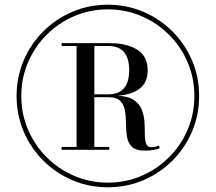

<svg xmlns="http://www.w3.org/2000/svg" viewBox="-20 -780 910 810"><path d="M50 -375Q50 -455 79.8 -524.8Q109.5 -594.5 162.5 -647.5Q215.5 -700.5 285.2 -730.2Q355 -760 435 -760Q515 -760 584.8 -730.2Q654.5 -700.5 707.5 -647.5Q760.5 -594.5 790.2 -524.8Q820 -455 820 -375Q820 -295 790.2 -225.2Q760.5 -155.5 707.5 -102.5Q654.5 -49.5 584.8 -19.8Q515 10 435 10Q355 10 285.2 -19.8Q215.5 -49.5 162.5 -102.5Q109.5 -155.5 79.8 -225.2Q50 -295 50 -375ZM70 -375Q70 -299.5 98.2 -233.2Q126.5 -167 176.8 -116.8Q227 -66.5 293.2 -38Q359.5 -9.5 435 -9.5Q510.5 -9.5 576.8 -38Q643 -66.5 693.2 -116.8Q743.5 -167 771.8 -233.2Q800 -299.5 800 -375Q800 -450.5 771.8 -516.8Q743.5 -583 693.2 -633.2Q643 -683.5 576.8 -712Q510.5 -740.5 435 -740.5Q359.5 -740.5 293.2 -712Q227 -683.5 176.8 -633.2Q126.5 -583 98.2 -516.8Q70 -450.5 70 -375ZM240 -160H303V-586H240V-598H444Q515.5 -598 559.2 -570.2Q603 -542.5 603 -484Q603 -432.5 570.2 -406.8Q537.5 -381 476.5 -376Q522 -374 545.5 -357.5Q569 -341 578.5 -316.2Q588 -291.5 589.5 -264.5Q591 -237.5 591 -213.5Q591 -189.5 596.2 -174.2Q601.5 -159 619 -159Q628.5 -159 636 -161Q643.5 -163 650 -166L654 -155Q647 -151 630 -147.8Q613 -144.5 591 -144.5Q553 -144.5 536.5 -160.8Q520 -177 515.8 -202.8Q511.5 -228.5 511.5 -257.2Q511.5 -286 507.5 -311.8Q503.5 -337.5 487.8 -353.8Q472 -370 435 -370H378V-160H441V-148H240ZM436.5 -586H378V-382H436.5Q525 -382 525 -484Q525 -586 436.5 -586Z"/></svg>

Font: Bodoni* 11pt Medium
Style: Regular
Weight: 500
Version: Version 2.3